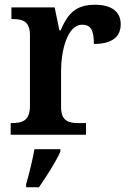

<svg xmlns="http://www.w3.org/2000/svg" viewBox="-20 -567 543 808"><path d="M25 0H342V-49H311C270 -49 237 -57 237 -116V-270C237 -347 261 -463 326 -463C364 -463 375 -437 375 -382C450 -382 488 -411 488 -465C488 -514 454 -547 380 -547C295 -547 264 -506 235 -439H230L210 -536H28V-487H31C75 -487 106 -478 106 -419V-121C106 -58 73 -49 28 -49H25ZM90 208V221H144C174 178 216 113 234 71V61H125C117 106 102 167 90 208Z"/></svg>

Font: Noto Serif Gurmukhi SemiBold
Style: Regular
Weight: 600
Designer: Vaibhav Singh and the Monotype Design Team
Foundry: Monotype Imaging Inc.
Version: Version 2.004